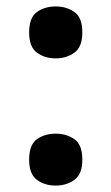

<svg xmlns="http://www.w3.org/2000/svg" viewBox="-20 -565 344 593"><path d="M152.1 -384.7Q118.2 -384.7 94.1 -402.4Q70 -420.1 70 -464.9Q70 -510.8 94.1 -528Q118.2 -545.1 152.1 -545.1Q185.1 -545.1 209.7 -527.9Q234.3 -510.8 234.3 -464.8Q234.3 -419.9 209.7 -402.3Q185.1 -384.7 152.1 -384.7ZM152.1 8.2Q118.2 8.2 94.1 -9.5Q70 -27.2 70 -72Q70 -118 94.1 -135.1Q118.2 -152.2 152.1 -152.2Q185.1 -152.2 209.7 -135.1Q234.3 -118 234.3 -71.9Q234.3 -27.1 209.7 -9.5Q185.1 8.2 152.1 8.2Z"/></svg>

Font: Noto Serif Ethiopic
Style: Regular
Weight: 400
Designer: Monotype Design Team
Foundry: Monotype Imaging Inc.
Version: Version 2.102